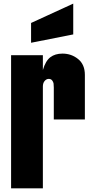

<svg xmlns="http://www.w3.org/2000/svg" viewBox="-20 -1036 501 1056"><path d="M150.9 -800.8V-909.7L382.8 -1016.1V-846.7ZM41 0V-732.4H215.8V-650.9Q230.5 -701.2 256.8 -721.2Q283.2 -741.2 323.7 -741.2Q372.6 -741.2 409.7 -711.2Q446.8 -681.2 446.8 -624V-378.9H275.9V-554.2Q275.9 -567.4 274.7 -576.4Q273.4 -585.4 266.8 -593.8Q260.3 -602.1 248 -602.1Q235.4 -602.1 225.6 -590.8Q215.8 -579.6 215.8 -560.1V0Z"/></svg>

Font: Anton
Style: Regular
Weight: 400
Foundry: vernon adams
Version: Version 1.000